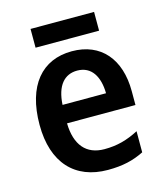

<svg xmlns="http://www.w3.org/2000/svg" viewBox="-107 -779 744 870"><g transform="rotate(-15 265.0 -344.0)"><path d="M416 -698H118V-610H416ZM272 -552C132 -552 45 -452 45 -267C45 -89 138 10 292 10C362 10 412 -2 462 -27V-126C408 -98 361 -85 301 -85C216 -85 169 -140 167 -242H488V-307C488 -458 408 -552 272 -552ZM273 -461C340 -461 372 -406 373 -328H169C174 -418 213 -461 273 -461Z"/></g></svg>

Font: Noto Sans Thai SemCond SemBd
Style: Regular
Weight: 600
Width: 4
Designer: Monotype Design Team
Foundry: Monotype Imaging Inc.
Version: Version 2.002